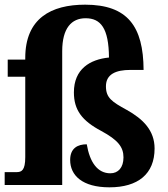

<svg xmlns="http://www.w3.org/2000/svg" viewBox="-20 -791 717 821"><path d="M448 10C570 10 641 -47 641 -156C641 -233 592 -282 522 -321C458 -356 433 -373 433 -422C433 -474 476 -492 537 -492H594C593 -678 526 -771 344 -771C199 -771 88 -713 88 -543V-536H13V-463H88V-119C88 -62 72 -55 51 -55H0V0H246V-572C246 -671 286 -713 346 -713C411 -713 445 -670 446 -545C365 -537 296 -496 296 -396C296 -321 330 -275 413 -231C485 -192 508 -162 508 -118C508 -74 485 -50 452 -50C397 -50 364 -97 351 -174C313 -174 280 -158 280 -107C280 -41 332 10 448 10Z"/></svg>

Font: Noto Serif Armenian SemiCondensed
Style: Bold
Weight: 700
Width: 4
Designer: Monotype Design Team
Foundry: Monotype Imaging Inc.
Version: Version 2.008